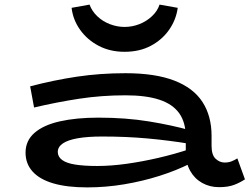

<svg xmlns="http://www.w3.org/2000/svg" viewBox="-20 -801 1087 834"><path d="M931 12Q891 12 858 -6.5Q825 -25 806 -59Q787 -93 787 -138V-205Q787 -269 758.5 -309Q730 -349 672 -368Q614 -387 525 -387Q421 -387 323 -372Q225 -357 128 -334L111 -426Q214 -453 314.5 -468Q415 -483 525 -483Q654 -483 737 -451Q820 -419 859.5 -358Q899 -297 899 -211V-167Q899 -128 916.5 -111.5Q934 -95 956 -95Q973 -95 986.5 -100.5Q1000 -106 1011 -113L1044 -22Q1023 -8 997 2Q971 12 931 12ZM359 13Q271 13 211.5 -4.5Q152 -22 121.5 -56Q91 -90 91 -138Q91 -190 130 -224Q169 -258 240.5 -274Q312 -290 407 -290Q527 -290 627.5 -273.5Q728 -257 806 -235V-176Q715 -191 622 -199.5Q529 -208 424 -208Q361 -208 318 -200.5Q275 -193 253 -178Q231 -163 231 -141Q231 -120 250 -106Q269 -92 307.5 -86Q346 -80 402 -80Q462 -80 530 -89.5Q598 -99 669 -115.5Q740 -132 806 -154L805 -90Q745 -60 672.5 -37Q600 -14 520 -0.5Q440 13 359 13ZM521 -576Q458 -576 408.5 -602Q359 -628 328 -671.5Q297 -715 291 -767L369 -781Q379 -753 402.5 -730.5Q426 -708 457.5 -696Q489 -684 521 -684Q554 -684 585 -696Q616 -708 640 -730.5Q664 -753 673 -781L752 -767Q745 -715 714.5 -671.5Q684 -628 635 -602Q586 -576 521 -576Z"/></svg>

Font: BioRhyme Expanded SemiBold
Style: Regular
Weight: 600
Width: 7
Designer: Aoife Mooney
Foundry: Aoife Mooney Type
Version: Version 1.600;gftools[0.9.33]